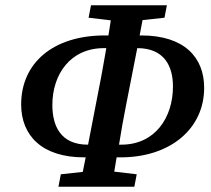

<svg xmlns="http://www.w3.org/2000/svg" viewBox="-20 -695 796 726"><path d="M312 -148C210 -148 178 -218 178 -298C178 -414 246 -513 373 -513H382C373 -464 365 -414 355 -365L313 -148ZM457 -299 499 -513C601 -513 634 -445 634 -368C634 -250 566 -148 439 -148H430C438 -198 447 -249 457 -299ZM315 -628 399 -618C396 -599 393 -580 390 -561H376C181 -561 60 -457 60 -300C60 -183 138 -100 298 -100H304L293 -45L210 -36L201 11H488L497 -36L412 -46C415 -64 418 -82 421 -100H436C625 -100 752 -209 752 -363C752 -478 677 -561 514 -561H508L519 -619L602 -628L611 -675H324Z"/></svg>

Font: Source Serif Pro Semibold
Style: Italic
Weight: 600
Italic angle: -12°
Designer: Frank Grießhammer
Foundry: Adobe Systems Incorporated
Version: Version 3.001;hotconv 1.0.111;makeotfexe 2.5.65597